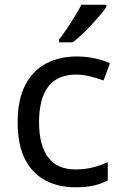

<svg xmlns="http://www.w3.org/2000/svg" viewBox="-20 -786 520 816"><path d="M300 10Q229 10 173.5 -19Q118 -48 86.5 -109Q55 -170 55 -265Q55 -364 88 -426Q121 -488 177.5 -517Q234 -546 306 -546Q347 -546 385 -537.5Q423 -529 447 -517L420 -444Q396 -453 364 -461Q332 -469 304 -469Q146 -469 146 -266Q146 -169 184.5 -117.5Q223 -66 299 -66Q343 -66 376.5 -75Q410 -84 438 -97V-19Q411 -5 378.5 2.5Q346 10 300 10ZM432 -756Q420 -738 395 -709.5Q370 -681 341.5 -652.5Q313 -624 289 -606H231V-618Q246 -637 263.5 -663Q281 -689 298 -716.5Q315 -744 326 -766H432Z"/></svg>

Font: Noto Sans Tai Le
Style: Regular
Weight: 400
Designer: Monotype Design Team
Foundry: Monotype Imaging Inc.
Version: Version 2.002; ttfautohint (v1.8.4.7-5d5b)